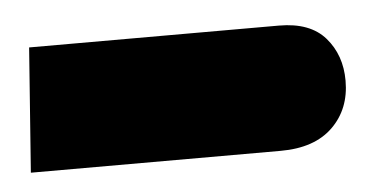

<svg xmlns="http://www.w3.org/2000/svg" viewBox="-27 -168 404 209"><g transform="rotate(-5 175.0 -63.0)"><path d="M0 5 10 -131H283Q317 -131 333.5 -112Q350 -93 350 -65Q350 -34 330 -14.5Q310 5 273 5Z"/></g></svg>

Font: Noto Sans Arabic SemCond
Style: Bold
Weight: 700
Width: 4
Designer: Monotype Design Team, Nadine Chahine, Nizar Qandah and Khaled Hosny
Foundry: Monotype Imaging Inc.
Version: Version 2.012; ttfautohint (v1.8.4.7-5d5b)